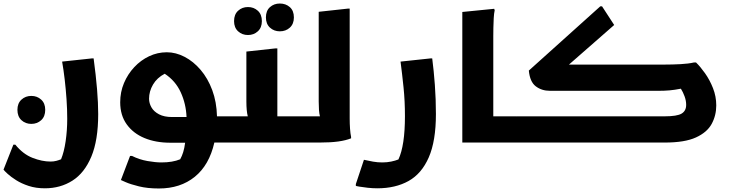

<svg xmlns="http://www.w3.org/2000/svg" viewBox="-59 -810 4143 1091"><path d="M28 12Q72 66 126 87Q180 108 228 108Q246 108 261 104Q276 100 288 95Q305 54 314 -7.5Q323 -69 323 -135Q323 -189 319 -246.5Q315 -304 308.5 -359.5Q302 -415 294 -460L462 -478H473Q486 -382 492.5 -303Q499 -224 499 -162Q499 -13 460 80Q421 173 352.5 216.5Q284 260 196 260Q145 260 104 246.5Q63 233 33 214Q3 195 -15.5 178Q-34 161 -39 154L17 12ZM119 -106Q86 -106 63 -127Q40 -148 40 -186Q40 -223 63 -244Q86 -265 119 -265Q152 -265 175 -244Q198 -223 198 -186Q198 -148 175 -127Q152 -106 119 -106Z M624 -229Q624 -287 645.5 -338Q667 -389 704 -428.5Q741 -468 788.5 -490.5Q836 -513 889 -513Q940 -513 990 -487Q1040 -461 1081 -413Q1122 -365 1147 -298Q1172 -231 1174 -149H1253V-20L1233 0H1159Q1130 128 1048 194.5Q966 261 844 261Q779 261 730.5 249Q682 237 655 225Q628 213 628 213L680 76H691Q733 97 779 105Q825 113 858 113Q922 113 965 95Q975 77 982 54.5Q989 32 993 1H909Q826 1 762 -25.5Q698 -52 661 -103.5Q624 -155 624 -229ZM919 -145H1001Q998 -220 968 -285.5Q938 -351 877 -391Q833 -368 810.5 -329.5Q788 -291 788 -249Q788 -224 801.5 -200Q815 -176 844.5 -160.5Q874 -145 919 -145Z M1233 -149H1349Q1345 -164 1343 -185.5Q1341 -207 1341 -233V-517L1506 -535H1517V-149H1646V-20L1626 0H1213V-129ZM1531 -632Q1498 -632 1475 -653Q1452 -674 1452 -711Q1452 -749 1475 -769.5Q1498 -790 1531 -790Q1565 -790 1588 -769.5Q1611 -749 1611 -711Q1611 -674 1588 -653Q1565 -632 1531 -632ZM1350 -611Q1317 -611 1294 -632Q1271 -653 1271 -690Q1271 -728 1294 -749Q1317 -770 1350 -770Q1383 -770 1406 -749Q1429 -728 1429 -690Q1429 -653 1406 -632Q1383 -611 1350 -611Z M1626 0V-129L1646 -149H1759Q1755 -164 1753.5 -185.5Q1752 -207 1752 -233V-743L1917 -761H1928V-186Q1928 -166 1928 -136.5Q1928 -107 1930 -78.5Q1932 -50 1936 -32V-24Q1906 -12 1863 -6Q1820 0 1757 0Z M2009 98Q2035 104 2061 108.5Q2087 113 2113 113Q2140 113 2164 108Q2188 103 2205 96Q2242 17 2242 -150Q2242 -236 2234 -313.5Q2226 -391 2217 -460L2386 -478H2397Q2406 -409 2412 -327.5Q2418 -246 2418 -162Q2418 -9 2377.5 84Q2337 177 2262.5 218.5Q2188 260 2085 260Q2059 260 2031 257Q2003 254 1983 250.5Q1963 247 1963 246V236Z M2568 -742 2749 -760 2752 -752Q2748 -734 2746.5 -707Q2745 -680 2744.5 -652Q2744 -624 2744 -604V-149H2874V-20L2854 0H2568Z M2854 0 2855 -129 2875 -149H3718Q3788 -149 3814 -164.5Q3840 -180 3840 -214Q3840 -238 3831 -262.5Q3822 -287 3810 -306Q3774 -299 3745.5 -296.5Q3717 -294 3684 -294H3066Q3019 -294 2985.5 -319.5Q2952 -345 2946 -409L3352 -774H3362L3431 -668L3174 -443H3715Q3763 -443 3808.5 -445.5Q3854 -448 3884 -455H3896Q3920 -432 3947 -394Q3974 -356 3992.5 -309Q4011 -262 4011 -211Q4011 -154 3985 -106Q3959 -58 3895.5 -29Q3832 0 3719 0Z"/></svg>

Font: Kufam
Style: Bold Italic
Weight: 700
Italic angle: -11°
Designer: Artur Schmal
Foundry: Original Type
Version: Version 1.301; ttfautohint (v1.8.3)